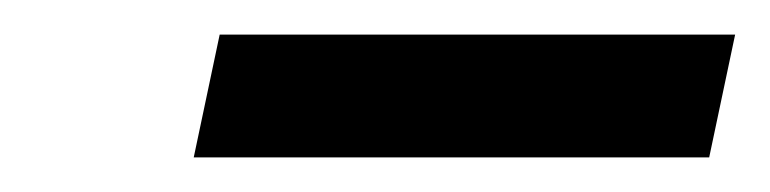

<svg xmlns="http://www.w3.org/2000/svg" viewBox="-20 -654 445 111"><path d="M92 -563 107 -634H405L390 -563Z"/></svg>

Font: Kanit
Style: Italic
Weight: 400
Italic angle: -12°
Designer: Katatrad Team
Foundry: CadsonDemak
Version: Version 2.000; ttfautohint (v1.8.3)